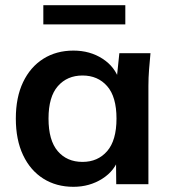

<svg xmlns="http://www.w3.org/2000/svg" viewBox="-20 -710 660 740"><path d="M263 10Q197 10 147 -21.5Q97 -53 69 -112Q41 -171 41 -253Q41 -335 69 -393.5Q97 -452 147 -483.5Q197 -515 263 -515Q327 -515 375.5 -483.5Q424 -452 440 -399H429L440 -505H560Q557 -474 554.5 -442Q552 -410 552 -379V0H428L427 -104H439Q423 -52 374 -21Q325 10 263 10ZM298 -86Q357 -86 393 -127.5Q429 -169 429 -253Q429 -337 393 -378Q357 -419 298 -419Q239 -419 203 -378Q167 -337 167 -253Q167 -169 202.5 -127.5Q238 -86 298 -86ZM147 -616V-690H463V-616Z"/></svg>

Font: Mulish ExtraLight
Style: Regular
Weight: 200
Designer: Vernon Adams
Foundry: Vernon Adams
Version: Version 3.603